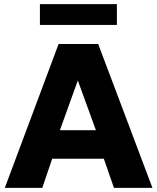

<svg xmlns="http://www.w3.org/2000/svg" viewBox="-20 -914 765 934"><path d="M3.4 0 265.1 -700H457.6L721.6 0H534.4L485.1 -141.8H233.9L185.6 0ZM271.4 -280.5H446.6L358.6 -522.5ZM174.1 -792.8V-893.8H548.6V-792.8Z"/></svg>

Font: Geologica-Sharp
Style: Regular
Weight: 100
Designer: Sindre Bremnes, Frode Helland
Foundry: Monokrom Skriftforlag AS
Version: Version 1.010;gftools[0.9.28]